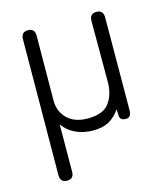

<svg xmlns="http://www.w3.org/2000/svg" viewBox="-104 -567 726 842"><g transform="rotate(-15 259.0 -146.0)"><path d="M97 195Q66 195 66 162L70 -454Q70 -487 101 -487Q132 -487 132 -454L130 -159Q130 -110 163 -77.5Q196 -45 256 -45Q326 -45 353.5 -83Q381 -121 381 -177V-454Q381 -487 412 -487Q443 -487 443 -454L441 -33Q441 0 416 0Q392 0 389 -18L387 -52Q370 -24 340.5 -6Q311 12 265 12Q222 12 186 -4.5Q150 -21 129 -52L128 162Q128 195 97 195Z"/></g></svg>

Font: Zen Maru Gothic
Style: Regular
Weight: 400
Designer: Yoshimichi Ohira
Foundry: Positype
Version: Version 1.002